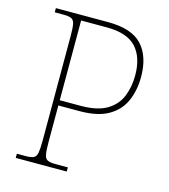

<svg xmlns="http://www.w3.org/2000/svg" viewBox="-107 -799 777 884"><g transform="rotate(15 281.0 -357.0)"><path d="M50 0V-20H93Q118 -20 130 -26Q142 -32 145.5 -51Q149 -70 149 -108V-606Q149 -645 145.5 -663.5Q142 -682 130 -688Q118 -694 93 -694H50V-714H299Q412 -714 461.5 -660.5Q511 -607 511 -509Q511 -446 489 -395Q467 -344 416 -314Q365 -284 277 -284H177V-108Q177 -70 180.5 -51Q184 -32 196 -26Q208 -20 233 -20H293V0ZM276 -309Q357 -309 402 -336.5Q447 -364 465 -409.5Q483 -455 483 -509Q483 -595 440 -642Q397 -689 299 -689H177V-309Z"/></g></svg>

Font: Noto Serif Tamil Thin
Style: Regular
Weight: 100
Designer: Indian Type Foundry, Tom Grace, and the Monotype Design Team
Foundry: Monotype Imaging Inc.
Version: Version 2.004; ttfautohint (v1.8.4.7-5d5b)